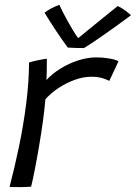

<svg xmlns="http://www.w3.org/2000/svg" viewBox="-20 -772 561 793"><path d="M172 -441.5Q195.5 -467.5 229.8 -488.8Q264 -510 302.8 -522.5Q341.5 -535 378.5 -535Q404.5 -535 431 -530.5Q457.5 -526 469.5 -519L431.5 -438Q420.5 -443.5 403 -449.2Q385.5 -455 356.5 -455Q324.5 -455 289.5 -442.5Q254.5 -430 222.5 -409Q190.5 -388 167.5 -362Q164.5 -325 157.5 -273.2Q150.5 -221.5 141.2 -167.5Q132 -113.5 123.2 -68.8Q114.5 -24 108.5 -1Q91 0.5 65.2 0.8Q39.5 1 19.5 0Q40.5 -80.5 58.8 -168.2Q77 -256 88.2 -344.2Q99.5 -432.5 100 -514Q116 -519 140.8 -524Q165.5 -529 173.5 -529.5Q173.5 -511 173.2 -484Q173 -457 172 -441.5ZM466 -747Q482 -740 499 -727.2Q516 -714.5 521 -709Q447 -654 396.2 -619.2Q345.5 -584.5 327 -573.5Q312 -573.5 292 -574Q272 -574.5 260 -575.5Q236 -608 212.5 -643.2Q189 -678.5 164 -719.5Q174 -728 191.5 -737.2Q209 -746.5 225 -752Q236.5 -727 252 -698.5Q267.5 -670 281.5 -646.8Q295.5 -623.5 303 -614.5Q319.5 -628 348.2 -651.5Q377 -675 408.8 -700.8Q440.5 -726.5 466 -747Z"/></svg>

Font: Grandstander Light
Style: Italic
Weight: 300
Italic angle: -15°
Designer: Tyler Finck
Foundry: Etcetera Type Co
Version: Version 1.200; ttfautohint (v1.8.3)